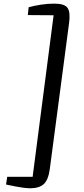

<svg xmlns="http://www.w3.org/2000/svg" viewBox="-20 -870 463 1053"><path d="M277.9 -850.1Q334.3 -850.1 350.6 -826.5Q366.9 -802.9 358.8 -743.3L253.2 56.4Q245.1 116.9 220 139.7Q194.9 162.5 146.3 162.5Q129.2 162.5 107.5 159.6Q85.8 156.6 65.2 152.6Q44.5 148.7 30.1 145.5Q15.7 142.4 13.2 142L19.5 99.6H159L274 -786.3L132.4 -787.3L137.2 -830.3Q168.8 -838.9 205 -844.5Q241.2 -850.1 277.9 -850.1Z"/></svg>

Font: Merriweather Light
Style: Italic
Weight: 300
Italic angle: -7.8°
Designer: Eben Sorkin
Foundry: Eben Sorkin
Version: Version 2.101